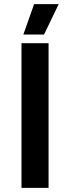

<svg xmlns="http://www.w3.org/2000/svg" viewBox="-20 -909 340 929"><path d="M264 -889H145L93 -742H193ZM84 0H215V-700H84Z"/></svg>

Font: Fixel Display SemiBold
Style: Regular
Weight: 600
Designer: AlfaBravo + MacPaw
Foundry: Kyrylo Tkachov, Marchela Mozhyna, Serhii Makarenko, Maria Weinstein, Zakhar Kryvoshyya
Version: Version 1.211